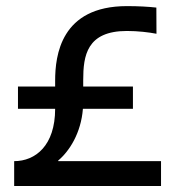

<svg xmlns="http://www.w3.org/2000/svg" viewBox="-20 -621 623 641"><path d="M40 -332V-257.8H164.1C164.1 -134.8 98.1 -83 27.3 -83V0H517.6V-83H174.3V-85C211.9 -116.7 250.5 -176.8 256.8 -257.8H423.8V-332H257.8V-353.5C257.8 -435.1 269.5 -517.6 403.8 -517.6C440.4 -517.6 477.1 -513.2 502.4 -508.3L502 -595.7C475.6 -598.6 442.9 -600.6 403.8 -600.6C182.6 -600.6 164.1 -435.1 164.1 -351.6V-332Z"/></svg>

Font: Inder
Style: Regular
Weight: 400
Designer: Irina Smirnova
Foundry: Irina Smirnova
Version: Version 1.001